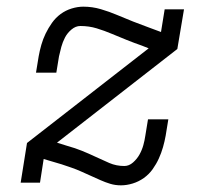

<svg xmlns="http://www.w3.org/2000/svg" viewBox="-20 -548 640 576"><path d="M343 8Q326 8 311 3.5Q296 -1 281.5 -7.5Q267 -14 252.5 -20.5Q238 -27 223.5 -33.5Q209 -40 194.5 -45Q180 -50 165 -55L111 -71L100 0H42L61 -119L426 -403L406 -411Q383 -419 360.5 -428Q338 -437 315.5 -446.5Q293 -456 270 -463Q247 -470 221 -470Q207 -470 194.5 -459.5Q182 -449 175 -435.5Q168 -422 164 -407.5Q160 -393 157 -379L149 -330H88L96 -379Q99 -396 104 -413.5Q109 -431 117 -447.5Q125 -464 136 -479.5Q147 -495 162 -506Q177 -517 195 -522.5Q213 -528 230 -528Q257 -528 282.5 -520.5Q308 -513 331.5 -503Q355 -493 379 -483.5Q403 -474 428 -465L463 -452L474 -520H532L512 -401L151 -120L183 -110Q205 -104 226 -95.5Q247 -87 267 -77.5Q287 -68 308 -59Q329 -50 353 -50Q367 -50 379 -60.5Q391 -71 398.5 -84.5Q406 -98 410 -112.5Q414 -127 416 -141L424 -190H485L477 -141Q474 -124 469 -106.5Q464 -89 456.5 -72.5Q449 -56 438 -40.5Q427 -25 411.5 -14Q396 -3 378 2.5Q360 8 343 8Z"/></svg>

Font: Iosevka HT Light Extended
Style: Italic
Weight: 300
Width: 7
Italic angle: -9°
Monospace: yes
Designer: Belleve Invis
Foundry: Belleve Invis
Version: Version 32.3.0; ttfautohint (v1.8.4)